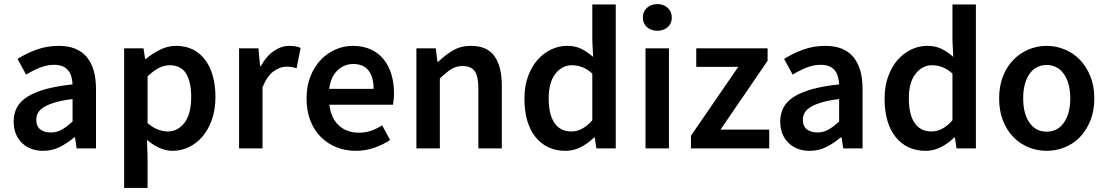

<svg xmlns="http://www.w3.org/2000/svg" viewBox="-20 -728 5430 942"><path d="M192 12Q127 12 87 -27.5Q47 -67 47 -132Q47 -171 63.5 -201.5Q80 -232 115.5 -254Q151 -276 205.5 -291Q260 -306 336 -314Q335 -333 330.5 -350.5Q326 -368 315.5 -381.5Q305 -395 288 -402.5Q271 -410 246 -410Q210 -410 175.5 -396Q141 -382 108 -362L66 -439Q107 -465 158 -484Q209 -503 268 -503Q360 -503 405.5 -448.5Q451 -394 451 -291V0H356L348 -54H344Q311 -26 273.5 -7Q236 12 192 12ZM229 -78Q259 -78 283.5 -92Q308 -106 336 -132V-242Q286 -236 252 -226Q218 -216 197 -203.5Q176 -191 167 -175Q158 -159 158 -141Q158 -108 178 -93Q198 -78 229 -78Z M589 194V-491H684L692 -439H696Q727 -465 765 -484Q803 -503 844 -503Q890 -503 925.5 -485.5Q961 -468 986 -435Q1011 -402 1024 -356Q1037 -310 1037 -253Q1037 -190 1019.5 -140.5Q1002 -91 973 -57.5Q944 -24 906 -6Q868 12 827 12Q795 12 763 -2Q731 -16 701 -42L704 40V194ZM803 -83Q852 -83 885 -125.5Q918 -168 918 -252Q918 -326 893 -367Q868 -408 812 -408Q760 -408 704 -353V-124Q731 -101 756 -92Q781 -83 803 -83Z M1153 0V-491H1248L1256 -404H1260Q1286 -452 1323 -477.5Q1360 -503 1399 -503Q1434 -503 1455 -493L1435 -393Q1422 -397 1411 -399Q1400 -401 1384 -401Q1355 -401 1323 -378.5Q1291 -356 1268 -300V0Z M1726 12Q1675 12 1631 -5.5Q1587 -23 1554 -56Q1521 -89 1502.5 -136.5Q1484 -184 1484 -245Q1484 -305 1503 -353Q1522 -401 1553.5 -434Q1585 -467 1626 -485Q1667 -503 1710 -503Q1760 -503 1798 -486Q1836 -469 1861.5 -438Q1887 -407 1900 -364Q1913 -321 1913 -270Q1913 -253 1911.5 -238Q1910 -223 1908 -214H1596Q1604 -148 1642.5 -112.5Q1681 -77 1741 -77Q1773 -77 1800.5 -86.5Q1828 -96 1855 -113L1894 -41Q1859 -18 1816 -3Q1773 12 1726 12ZM1595 -292H1813Q1813 -349 1788.5 -381.5Q1764 -414 1713 -414Q1669 -414 1636 -383Q1603 -352 1595 -292Z M2023 0V-491H2118L2126 -425H2130Q2163 -457 2201.5 -480Q2240 -503 2291 -503Q2370 -503 2406 -452.5Q2442 -402 2442 -308V0H2327V-293Q2327 -354 2309 -379Q2291 -404 2250 -404Q2218 -404 2193.5 -388.5Q2169 -373 2138 -343V0Z M2755 12Q2662 12 2607.5 -55.5Q2553 -123 2553 -245Q2553 -305 2570.5 -353Q2588 -401 2617 -434Q2646 -467 2683.5 -485Q2721 -503 2761 -503Q2803 -503 2832 -488.5Q2861 -474 2890 -449L2886 -528V-706H3001V0H2906L2898 -53H2894Q2867 -26 2831 -7Q2795 12 2755 12ZM2783 -83Q2838 -83 2886 -138V-367Q2860 -390 2835.5 -399Q2811 -408 2786 -408Q2738 -408 2705 -366Q2672 -324 2672 -246Q2672 -166 2700.5 -124.5Q2729 -83 2783 -83Z M3147 0V-491H3262V0ZM3205 -577Q3174 -577 3154 -595Q3134 -613 3134 -642Q3134 -671 3154 -689.5Q3174 -708 3205 -708Q3236 -708 3256 -689.5Q3276 -671 3276 -642Q3276 -613 3256 -595Q3236 -577 3205 -577Z M3370 0V-62L3602 -400H3396V-491H3746V-430L3515 -92H3754V0Z M3953 12Q3888 12 3848 -27.5Q3808 -67 3808 -132Q3808 -171 3824.5 -201.5Q3841 -232 3876.5 -254Q3912 -276 3966.5 -291Q4021 -306 4097 -314Q4096 -333 4091.5 -350.5Q4087 -368 4076.5 -381.5Q4066 -395 4049 -402.5Q4032 -410 4007 -410Q3971 -410 3936.5 -396Q3902 -382 3869 -362L3827 -439Q3868 -465 3919 -484Q3970 -503 4029 -503Q4121 -503 4166.5 -448.5Q4212 -394 4212 -291V0H4117L4109 -54H4105Q4072 -26 4034.5 -7Q3997 12 3953 12ZM3990 -78Q4020 -78 4044.5 -92Q4069 -106 4097 -132V-242Q4047 -236 4013 -226Q3979 -216 3958 -203.5Q3937 -191 3928 -175Q3919 -159 3919 -141Q3919 -108 3939 -93Q3959 -78 3990 -78Z M4522 12Q4429 12 4374.5 -55.5Q4320 -123 4320 -245Q4320 -305 4337.5 -353Q4355 -401 4384 -434Q4413 -467 4450.5 -485Q4488 -503 4528 -503Q4570 -503 4599 -488.5Q4628 -474 4657 -449L4653 -528V-706H4768V0H4673L4665 -53H4661Q4634 -26 4598 -7Q4562 12 4522 12ZM4550 -83Q4605 -83 4653 -138V-367Q4627 -390 4602.5 -399Q4578 -408 4553 -408Q4505 -408 4472 -366Q4439 -324 4439 -246Q4439 -166 4467.5 -124.5Q4496 -83 4550 -83Z M5115 12Q5069 12 5027 -5Q4985 -22 4952.5 -55Q4920 -88 4901 -136Q4882 -184 4882 -245Q4882 -306 4901 -354Q4920 -402 4952.5 -435Q4985 -468 5027 -485.5Q5069 -503 5115 -503Q5161 -503 5203.5 -485.5Q5246 -468 5278 -435Q5310 -402 5329.5 -354Q5349 -306 5349 -245Q5349 -184 5329.5 -136Q5310 -88 5278 -55Q5246 -22 5203.5 -5Q5161 12 5115 12ZM5115 -82Q5169 -82 5200 -126.5Q5231 -171 5231 -245Q5231 -320 5200 -364.5Q5169 -409 5115 -409Q5061 -409 5030.5 -364.5Q5000 -320 5000 -245Q5000 -171 5030.5 -126.5Q5061 -82 5115 -82Z"/></svg>

Font: CV Source Sans Light
Style: Bold
Weight: 600
Designer: Paul D. Hunt
Foundry: Adobe Systems Incorporated
Version: Version 3.001